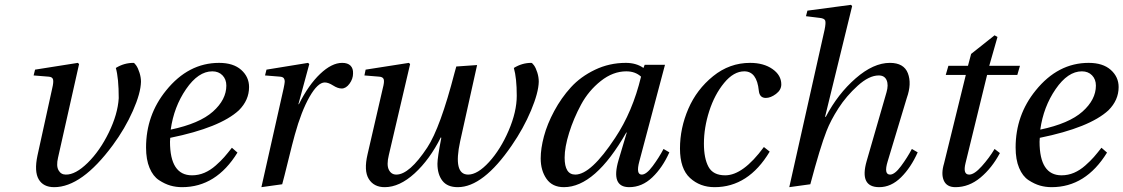

<svg xmlns="http://www.w3.org/2000/svg" viewBox="-20 -762 4646 794"><path d="M119 -450 125 -474 302 -502 307 -497 220 -110Q212 -76 222 -58Q232 -40 252 -40Q292 -39 342.5 -88.5Q393 -138 430 -214Q467 -290 471 -356Q471 -439 459 -481Q493 -502 532 -502Q536 -502 543.5 -491Q551 -480 557 -461Q563 -442 563 -424Q562 -377 529.5 -303.5Q497 -230 446 -161Q318 12 204 12Q159 12 140 -20.5Q121 -53 135 -119L196 -397Q202 -422 199.5 -433Q197 -444 181 -445Z M584 -152Q584 -286 667 -388Q759 -502 886 -502Q945 -502 977.5 -473Q1010 -444 1010 -402Q1010 -348 968 -306Q890 -234 684 -192Q683 -185 683 -176Q683 -37 774 -37Q801 -37 825.5 -47.5Q850 -58 872 -77.5Q894 -97 907.5 -112.5Q921 -128 939 -151L962 -131Q874 12 733 12Q708 12 685 5.5Q662 -1 637.5 -17Q613 -33 598.5 -67.5Q584 -102 584 -152ZM686 -226Q805 -251 860.5 -300.5Q916 -350 916 -408Q916 -434 900 -450.5Q884 -467 858 -467Q800 -467 749.5 -393.5Q699 -320 686 -226Z M1061 12 1153 -397Q1157 -416 1157.5 -424Q1158 -432 1154 -438Q1150 -444 1138 -445L1076 -450L1082 -474L1254 -502L1259 -497L1214 -331H1216Q1256 -411 1304 -456.5Q1352 -502 1395 -502Q1418 -502 1429.5 -490.5Q1441 -479 1440 -458Q1440 -436 1425.5 -416Q1411 -396 1393 -396Q1377 -396 1357.5 -408.5Q1338 -421 1323 -421Q1294 -421 1260 -361.5Q1226 -302 1199 -204Q1190 -172 1172 -98.5Q1154 -25 1147 0Z M1487 -450 1492 -474 1671 -502 1676 -497 1588 -121Q1578 -80 1588 -60Q1598 -40 1619 -40Q1673 -40 1747 -152Q1801 -234 1860 -462Q1865 -479 1867 -487L1953 -493L1883 -178Q1853 -40 1916 -40Q1955 -40 2002.5 -92Q2050 -144 2083.5 -222Q2117 -300 2117 -366Q2117 -439 2105 -481Q2139 -502 2177 -502Q2181 -502 2188.5 -491.5Q2196 -481 2202 -462Q2208 -443 2208 -424Q2207 -379 2176 -305Q2145 -231 2096 -160Q1978 12 1873 12Q1830 12 1809.5 -14.5Q1789 -41 1789 -85Q1789 -110 1805 -192L1803 -194Q1757 -102 1694.5 -45Q1632 12 1571 12Q1526 12 1505 -22Q1484 -56 1500 -124L1563 -397Q1570 -423 1567 -433.5Q1564 -444 1548 -445Z M2216 -107Q2216 -148 2229.5 -198.5Q2243 -249 2272 -303Q2301 -357 2341 -401Q2381 -445 2440.5 -473.5Q2500 -502 2568 -502Q2611 -502 2641 -481L2646 -494H2730L2624 -95Q2609 -40 2634 -40Q2653 -40 2679 -75Q2705 -110 2724 -146L2748 -132Q2720 -69 2677.5 -28.5Q2635 12 2582 12Q2505 12 2538 -100L2572 -214H2570Q2441 12 2312 12Q2264 12 2240 -22.5Q2216 -57 2216 -107ZM2315 -110Q2315 -40 2359 -40Q2424 -40 2524 -192Q2596 -300 2631 -445Q2607 -467 2570 -467Q2515 -467 2464.5 -427Q2414 -387 2383 -329.5Q2352 -272 2333.5 -212.5Q2315 -153 2315 -110Z M3082 -502Q3138 -502 3174.5 -476.5Q3211 -451 3211 -413Q3211 -390 3189 -373.5Q3167 -357 3147 -357Q3121 -357 3118 -387Q3110 -467 3058 -467Q3014 -467 2974.5 -419Q2935 -371 2913 -302.5Q2891 -234 2891 -168Q2891 -107 2910 -72Q2929 -37 2979 -37Q3053 -37 3139 -154L3163 -135Q3075 12 2935 12Q2875 12 2833.5 -26Q2792 -64 2792 -148Q2792 -232 2826.5 -312Q2861 -392 2929 -447Q2997 -502 3082 -502Z M3244 12 3390 -639Q3396 -668 3392.5 -677Q3389 -686 3370 -688L3313 -695L3319 -718L3499 -742L3504 -737L3392 -279H3395Q3445 -374 3518.5 -438Q3592 -502 3660 -502Q3718 -502 3734.5 -459Q3751 -416 3730 -357L3651 -95Q3634 -40 3661 -40Q3680 -40 3706 -75Q3732 -110 3751 -146L3775 -132Q3747 -69 3706 -28.5Q3665 12 3616 12Q3533 12 3564 -96L3646 -380Q3655 -411 3646.5 -430.5Q3638 -450 3614 -450Q3574 -450 3527 -407.5Q3480 -365 3447.5 -314.5Q3415 -264 3398 -220Q3372 -154 3331 0Z M3884 -86 3974 -452H3891L3902 -490H3983L3996 -539L4093 -616L4105 -609L4071 -490H4198L4187 -452H4062L3973 -88Q3961 -40 3988 -40Q4009 -40 4040 -74.5Q4071 -109 4093 -146L4115 -129Q4082 -67 4034.5 -27.5Q3987 12 3931 12Q3895 12 3883 -15.5Q3871 -43 3884 -86Z M4180 -152Q4180 -286 4263 -388Q4355 -502 4482 -502Q4541 -502 4573.5 -473Q4606 -444 4606 -402Q4606 -348 4564 -306Q4486 -234 4280 -192Q4279 -185 4279 -176Q4279 -37 4370 -37Q4397 -37 4421.5 -47.5Q4446 -58 4468 -77.5Q4490 -97 4503.5 -112.5Q4517 -128 4535 -151L4558 -131Q4470 12 4329 12Q4304 12 4281 5.5Q4258 -1 4233.5 -17Q4209 -33 4194.5 -67.5Q4180 -102 4180 -152ZM4282 -226Q4401 -251 4456.5 -300.5Q4512 -350 4512 -408Q4512 -434 4496 -450.5Q4480 -467 4454 -467Q4396 -467 4345.5 -393.5Q4295 -320 4282 -226Z"/></svg>

Font: Lingua Franca
Style: Italic
Weight: 400
Italic angle: -13°
Version: Version 1.19